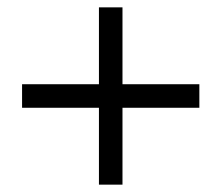

<svg xmlns="http://www.w3.org/2000/svg" viewBox="-20 -567 602 522"><path d="M522 -338V-274H313V-65H249V-274H40V-338H249V-547H313V-338Z"/></svg>

Font: Mukta Malar
Style: Regular
Weight: 400
Designer: Aadarsh Rajan, Girish Dalvi, Yashodeep Gholap
Foundry: Ek Type
Version: Version 2.538;PS 1.000;hotconv 16.6.51;makeotf.lib2.5.65220;